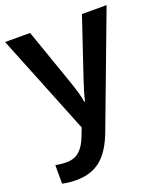

<svg xmlns="http://www.w3.org/2000/svg" viewBox="-143 -638 834 974"><g transform="rotate(-20 274.0 -151.0)"><path d="M0 -542 217 -2 199 44C178 98 147 138 85 138C62 138 40 135 26 132V232C44 236 68 240 101 240C220 240 279 173 322 59L548 -542H415L311 -233C298 -194 284 -150 278 -120H274C269 -155 256 -194 243 -233L135 -542Z"/></g></svg>

Font: Noto Sans Georgian SemiBold
Style: Regular
Weight: 600
Designer: Monotype Design Team, Akaki Razmadze
Foundry: Google LLC
Version: Version 2.005